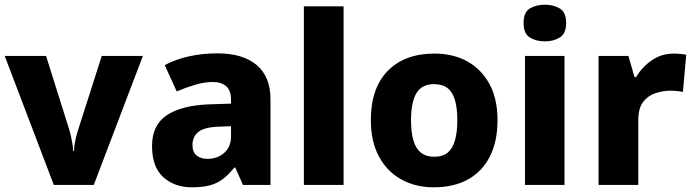

<svg xmlns="http://www.w3.org/2000/svg" viewBox="-20 -787 2956 817"><path d="M209 0 0 -549H176L276 -231Q279 -220 282.5 -204.5Q286 -189 288.5 -173.5Q291 -158 291 -145H295Q295 -159 297.5 -174Q300 -189 303.5 -203.5Q307 -218 311 -230L413 -549H588L379 0Z M906 -560Q1013 -560 1072 -510.5Q1131 -461 1131 -364V0H1014L981 -74H977Q954 -45 929.5 -26Q905 -7 873.5 1.5Q842 10 796 10Q723 10 675 -33Q627 -76 627 -166Q627 -254 688.5 -296Q750 -338 869 -343L963 -346V-362Q963 -402 942.5 -420Q922 -438 886 -438Q850 -438 811 -426.5Q772 -415 732 -398L681 -510Q726 -534 783 -547Q840 -560 906 -560ZM912 -248Q849 -246 824 -225.5Q799 -205 799 -170Q799 -139 817 -125Q835 -111 863 -111Q905 -111 934 -136.5Q963 -162 963 -206V-250Z M1442 0H1273V-760H1442Z M2097 -276Q2097 -184 2064 -120Q2031 -56 1970.5 -23Q1910 10 1826 10Q1748 10 1687.5 -23.5Q1627 -57 1592.5 -121Q1558 -185 1558 -276Q1558 -412 1630 -485.5Q1702 -559 1829 -559Q1908 -559 1968 -526Q2028 -493 2062.5 -430Q2097 -367 2097 -276ZM1729 -276Q1729 -225 1739 -190Q1749 -155 1771 -137.5Q1793 -120 1828 -120Q1864 -120 1885 -137.5Q1906 -155 1916 -190Q1926 -225 1926 -275Q1926 -327 1916 -361Q1906 -395 1884.5 -412Q1863 -429 1827 -429Q1775 -429 1752 -390.5Q1729 -352 1729 -276Z M2382 -549V0H2214V-549ZM2299 -767Q2335 -767 2362 -751Q2389 -735 2389 -689Q2389 -644 2362 -627.5Q2335 -611 2299 -611Q2261 -611 2234.5 -627.5Q2208 -644 2208 -689Q2208 -735 2234.5 -751Q2261 -767 2299 -767Z M2846 -559Q2859 -559 2875 -557.5Q2891 -556 2900 -554L2886 -396Q2877 -398 2863 -399.5Q2849 -401 2832 -401Q2801 -401 2769 -390.5Q2737 -380 2716.5 -353Q2696 -326 2696 -275V0H2527V-549H2654L2680 -459H2687Q2711 -501 2753 -530Q2795 -559 2846 -559Z"/></svg>

Font: Noto Sans Cham ExtraBold
Style: Regular
Weight: 800
Version: Version 2.002